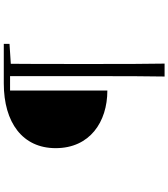

<svg xmlns="http://www.w3.org/2000/svg" viewBox="44 -820 911 1040"><g transform="rotate(-90 500.0 -299.5)"><path d="M606 136H676C674 25 674 -89 674 -203V-395C674 -496 674 -598 675 -697L783 -704V-735H569C356 -735 218 -633 218 -454C218 -269 360 -174 530 -174V-701H608V-202C608 -89 608 25 606 136Z"/></g></svg>

Font: Source Han Serif CN Light
Style: Regular
Weight: 300
Designer: Ryoko NISHIZUKA 西塚涼子 (kana & ideographs); Frank Grießhammer (Latin, Greek & Cyrillic); Wenlong ZHANG 张文龙 (bopomofo); San
Foundry: Adobe
Version: Version 2.003;hotconv 1.1.1;makeotfexe 2.6.0